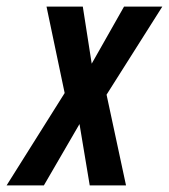

<svg xmlns="http://www.w3.org/2000/svg" viewBox="-68 -562 512 582"><path d="M-48 0 128 -280 73 -542H183L210 -369L308 -542H424L255 -275L314 0H204L173 -186L65 0Z"/></svg>

Font: Noto Sans ExtraCondensed SemiBold
Style: Italic
Weight: 600
Width: 2
Italic angle: -12°
Designer: Monotype Design Team
Foundry: Monotype Imaging Inc.
Version: Version 2.013; ttfautohint (v1.8.4.7-5d5b)